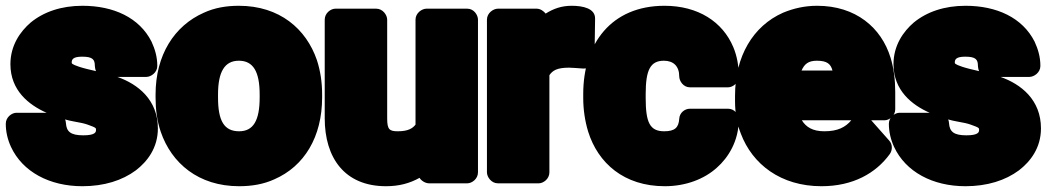

<svg xmlns="http://www.w3.org/2000/svg" viewBox="-30 -596 3620 664"><path d="M302 -350C280 -355 259 -360 244 -365C217 -374 218 -377 218 -380C218 -390 222 -400 254 -400C291 -400 298 -390 298 -368C298 -367 299 -356 302 -350ZM195 -183C205 -180 214 -178 225 -176C248 -172 262 -169 273 -165C304 -154 302 -153 302 -146C302 -139 299 -128 258 -128C214 -128 200 -141 198 -170C198 -172 197 -179 195 -183ZM131 -206H27C11 -206 -10 -191 -10 -168C-10 -141 -4 -114 8 -88C48 -2 141 48 255 48C330 48 393 28 440 -7C479 -37 516 -84 516 -152C516 -251 447 -305 376 -330H476C492 -330 514 -345 514 -368C514 -399 506 -426 494 -452C452 -535 363 -576 255 -576C182 -576 121 -555 76 -518C40 -487 6 -439 6 -374C6 -283 70 -233 131 -206Z M508 -269V-259C508 -217 513 -178 526 -140C563 -32 656 48 797 48C841 48 882 41 919 24C1022 -21 1084 -122 1084 -259V-269C1084 -312 1078 -351 1066 -388C1029 -496 937 -576 796 -576C752 -576 712 -569 675 -552C573 -507 508 -406 508 -269ZM868 -269V-259C868 -179 846 -142 797 -142C745 -142 724 -178 724 -259V-269C724 -348 747 -386 796 -386C846 -386 868 -348 868 -269Z M1346 -142C1317 -142 1309 -148 1309 -186V-528C1309 -544 1294 -566 1271 -566H1130C1114 -566 1093 -551 1093 -528V-187C1093 -51 1161 48 1305 48C1350 48 1387 38 1421 19C1426 28 1440 38 1454 38H1586C1602 38 1623 23 1623 0V-528C1623 -544 1609 -566 1586 -566H1445C1429 -566 1407 -551 1407 -528V-165C1397 -152 1381 -142 1346 -142Z M1947 -576C1912 -576 1884 -566 1857 -549C1851 -557 1839 -566 1826 -566H1692C1676 -566 1654 -551 1654 -528V0C1654 16 1669 38 1692 38H1833C1849 38 1870 23 1870 0V-336C1881 -352 1896 -362 1938 -362C1949 -362 1970 -360 1986 -359C2010 -357 2026 -376 2026 -395L2028 -531C2029 -567 1986 -576 1947 -576Z M1987 -271V-257C1987 -217 1993 -177 2004 -141C2038 -32 2128 48 2269 48C2342 48 2406 23 2449 -16C2489 -51 2525 -109 2525 -183C2525 -199 2511 -220 2488 -220H2356C2338 -220 2320 -206 2319 -185C2317 -155 2304 -142 2267 -142C2217 -142 2203 -173 2203 -257V-271C2203 -354 2219 -386 2266 -386C2299 -386 2319 -367 2319 -332C2319 -316 2333 -294 2356 -294H2488C2504 -294 2525 -309 2525 -332C2525 -368 2519 -402 2506 -433C2469 -521 2384 -576 2268 -576C2084 -576 1987 -445 1987 -271Z M2743 -180H2914C2894 -156 2867 -142 2821 -142C2781 -142 2758 -156 2743 -180ZM2983 -180H3029C3045 -180 3066 -195 3066 -218V-278C3066 -320 3061 -360 3050 -396C3018 -501 2929 -576 2796 -576C2753 -576 2714 -567 2678 -552C2574 -506 2512 -401 2512 -265V-246C2512 -207 2518 -169 2532 -134C2572 -28 2670 48 2811 48C2920 48 2999 3 3047 -63C3057 -77 3057 -97 3045 -110ZM2849 -352H2742C2752 -375 2766 -386 2795 -386C2830 -386 2843 -375 2849 -352Z M3356 -350C3334 -355 3313 -360 3298 -365C3271 -374 3272 -377 3272 -380C3272 -390 3276 -400 3308 -400C3345 -400 3352 -390 3352 -368C3352 -367 3353 -356 3356 -350ZM3249 -183C3259 -180 3268 -178 3279 -176C3302 -172 3316 -169 3327 -165C3358 -154 3356 -153 3356 -146C3356 -139 3353 -128 3312 -128C3268 -128 3254 -141 3252 -170C3252 -172 3251 -179 3249 -183ZM3185 -206H3081C3065 -206 3044 -191 3044 -168C3044 -141 3050 -114 3062 -88C3102 -2 3195 48 3309 48C3384 48 3447 28 3494 -7C3533 -37 3570 -84 3570 -152C3570 -251 3501 -305 3430 -330H3530C3546 -330 3568 -345 3568 -368C3568 -399 3560 -426 3548 -452C3506 -535 3417 -576 3309 -576C3236 -576 3175 -555 3130 -518C3094 -487 3060 -439 3060 -374C3060 -283 3124 -233 3185 -206Z"/></svg>

Font: Asimov Print
Style: E
Weight: 500
Designer: Google
Version: Version 2.000980; 2014